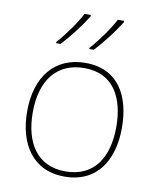

<svg xmlns="http://www.w3.org/2000/svg" viewBox="-86 -833 747 910"><g transform="rotate(10 287.5 -378.0)"><path d="M437 -759V-766H407C384 -721 334 -651 298 -612V-606H319C361 -650 408 -712 437 -759ZM277 -759V-766H247C224 -721 174 -651 138 -612V-606H159C201 -650 248 -712 277 -759ZM515 -264C515 -417 451 -538 292 -538C145 -538 59 -432 59 -264C59 -107 134 10 286 10C443 10 515 -109 515 -264ZM86 -264C86 -420 160 -513 292 -513C433 -513 488 -402 488 -264C488 -119 426 -15 286 -15C151 -15 86 -117 86 -264Z"/></g></svg>

Font: Noto Sans Georgian Thin
Style: Regular
Weight: 100
Designer: Monotype Design Team, Akaki Razmadze
Foundry: Google LLC
Version: Version 2.005